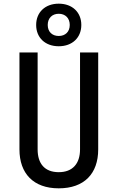

<svg xmlns="http://www.w3.org/2000/svg" viewBox="-20 -1016 640 1046"><path d="M300 -764C374 -764 423 -811 423 -880C423 -949 374 -996 300 -996C226 -996 177 -949 177 -880C177 -811 226 -764 300 -764ZM300 -820C264 -820 240 -843 240 -880C240 -917 264 -941 300 -941C336 -941 360 -917 360 -880C360 -843 336 -820 300 -820ZM300 10C439 10 515 -70 515 -202V-730H416V-202C416 -125 376 -78 300 -78C223 -78 185 -125 185 -202V-730H86V-202C86 -71 162 10 300 10Z"/></svg>

Font: Tekne LDO Medium
Style: Regular
Weight: 500
Monospace: yes
Designer: Alessio Laiso, Mario Rullo, Paolo Rosset
Foundry: Alessio Laiso
Version: Version 1.000;hotconv 1.0.109;makeotfexe 2.5.65596